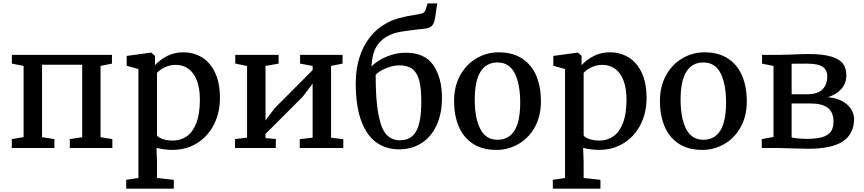

<svg xmlns="http://www.w3.org/2000/svg" viewBox="-20 -882 5149 1144"><path d="M120.6 -64.9V-489.3L50.8 -502.9V-555.2H647V-502.9L579.1 -489.3V-64.5L649.4 -53.2V0H396V-53.2L469.7 -64.5V-496.1H230.5V-64.9L304.2 -53.2V0H50.3V-53.2Z M731.9 0ZM912.6 -1 915.5 82V178.7L1015.6 189.5V242.2H731.9V189.5L804.7 178.2V-470.7L734.9 -490.2V-548.8L878.9 -568.4H881.3L903.3 -549.3V-493.7Q932.6 -525.9 975.6 -548.1Q1018.6 -570.3 1072.8 -570.3Q1132.3 -570.3 1181.6 -541.3Q1231 -512.2 1260.7 -450.9Q1290.5 -389.6 1290.5 -297.4Q1290.5 -211.9 1255.6 -141.6Q1220.7 -71.3 1156 -30Q1091.3 11.2 1005.4 11.2Q983.4 11.2 957 7.6Q930.7 3.9 912.6 -1ZM915.5 -75.2Q922.4 -63 949 -53.7Q975.6 -44.4 1008.8 -44.4Q1056.2 -44.4 1092.5 -69.6Q1128.9 -94.7 1149.9 -149.2Q1170.9 -203.6 1170.9 -287.6Q1170.9 -358.4 1152.1 -404.8Q1133.3 -451.2 1101.1 -473.4Q1068.8 -495.6 1027.3 -495.6Q992.7 -495.6 962.9 -481.4Q933.1 -467.3 915.5 -448.2Z M1452.1 -62V-488.8L1381.8 -503.4V-555.2H1640.1V-502.9L1562 -489.3V-165L1617.2 -237.8L1842.8 -464.4V-489.3L1768.1 -502.9V-555.2H2021V-502.9L1952.6 -489.3V-61.5L2025.4 -52.7V0H1766.1V-52.7L1842.8 -62V-383.3L1783.7 -305.7L1562 -84V-59.1L1623.5 -53.7L1623 0H1380.4V-53.2Z M2275.4 -739.3Q2306.6 -759.3 2354.7 -772.9Q2402.8 -786.6 2454.1 -793.9Q2483.9 -797.9 2497.6 -803.5Q2511.2 -809.1 2516.1 -824.7L2527.8 -861.8H2585.4L2577.1 -808.1Q2573.2 -772.9 2567.6 -754.2Q2562 -735.4 2549.6 -724.9Q2537.1 -714.4 2513.2 -711.4L2495.6 -709.5Q2423.8 -701.7 2378.4 -694.6Q2333 -687.5 2310.1 -676.3Q2260.3 -656.7 2229.2 -613.8Q2198.2 -570.8 2193.4 -485.4Q2208 -502.4 2238.8 -521.7Q2269.5 -541 2311.3 -554.4Q2353 -567.9 2397.9 -567.9Q2511.2 -567.9 2562.3 -492.9Q2613.3 -418 2613.3 -297.9Q2613.3 -204.6 2581.3 -135.5Q2549.3 -66.4 2491.5 -29.3Q2433.6 7.8 2357.4 7.8Q2279.3 7.8 2221.7 -33.7Q2164.1 -75.2 2131.8 -163.3Q2099.6 -251.5 2099.6 -386.2Q2099.6 -468.8 2121.3 -538.3Q2143.1 -607.9 2182.9 -658.9Q2222.7 -710 2275.4 -739.3ZM2357.9 -492.7Q2323.2 -492.7 2281.2 -475.8Q2239.3 -459 2218.3 -436.5Q2218.3 -287.1 2234.4 -201.7Q2250.5 -116.2 2281.5 -81.3Q2312.5 -46.4 2361.8 -46.4Q2409.7 -46.4 2437.7 -72Q2465.8 -97.7 2478 -147.9Q2490.2 -198.2 2490.2 -276.4Q2490.2 -356.9 2477.5 -403.8Q2464.8 -450.7 2436.3 -471.7Q2407.7 -492.7 2357.9 -492.7Z M2685.5 0ZM3203.1 -279.3Q3203.1 -189 3165.8 -123Q3128.4 -57.1 3067.6 -22.9Q3006.8 11.2 2938 11.2Q2853 11.2 2796.6 -26.4Q2740.2 -64 2712.9 -129.6Q2685.5 -195.3 2685.5 -279.8Q2685.5 -369.1 2722.9 -435.1Q2760.3 -501 2821 -535.6Q2881.8 -570.3 2950.2 -570.3Q3035.2 -570.3 3091.8 -532.7Q3148.4 -495.1 3175.8 -429.4Q3203.1 -363.8 3203.1 -279.3ZM2944.3 -509.8Q2877 -509.8 2842.8 -454.3Q2808.6 -398.9 2808.6 -288.6Q2808.6 -178.7 2841.6 -114Q2874.5 -49.3 2944.3 -49.3Q3079.6 -49.3 3079.6 -270.5Q3079.6 -380.4 3047.1 -445.1Q3014.6 -509.8 2944.3 -509.8Z M3273.9 0ZM3454.6 -1 3457.5 82V178.7L3557.6 189.5V242.2H3273.9V189.5L3346.7 178.2V-470.7L3276.9 -490.2V-548.8L3420.9 -568.4H3423.3L3445.3 -549.3V-493.7Q3474.6 -525.9 3517.6 -548.1Q3560.5 -570.3 3614.7 -570.3Q3674.3 -570.3 3723.6 -541.3Q3772.9 -512.2 3802.7 -450.9Q3832.5 -389.6 3832.5 -297.4Q3832.5 -211.9 3797.6 -141.6Q3762.7 -71.3 3698 -30Q3633.3 11.2 3547.4 11.2Q3525.4 11.2 3499 7.6Q3472.7 3.9 3454.6 -1ZM3457.5 -75.2Q3464.4 -63 3491 -53.7Q3517.6 -44.4 3550.8 -44.4Q3598.1 -44.4 3634.5 -69.6Q3670.9 -94.7 3691.9 -149.2Q3712.9 -203.6 3712.9 -287.6Q3712.9 -358.4 3694.1 -404.8Q3675.3 -451.2 3643.1 -473.4Q3610.8 -495.6 3569.3 -495.6Q3534.7 -495.6 3504.9 -481.4Q3475.1 -467.3 3457.5 -448.2Z M3912.1 0ZM4429.7 -279.3Q4429.7 -189 4392.3 -123Q4355 -57.1 4294.2 -22.9Q4233.4 11.2 4164.6 11.2Q4079.6 11.2 4023.2 -26.4Q3966.8 -64 3939.5 -129.6Q3912.1 -195.3 3912.1 -279.8Q3912.1 -369.1 3949.5 -435.1Q3986.8 -501 4047.6 -535.6Q4108.4 -570.3 4176.8 -570.3Q4261.7 -570.3 4318.4 -532.7Q4375 -495.1 4402.3 -429.4Q4429.7 -363.8 4429.7 -279.3ZM4170.9 -509.8Q4103.5 -509.8 4069.3 -454.3Q4035.2 -398.9 4035.2 -288.6Q4035.2 -178.7 4068.1 -114Q4101.1 -49.3 4170.9 -49.3Q4306.2 -49.3 4306.2 -270.5Q4306.2 -380.4 4273.7 -445.1Q4241.2 -509.8 4170.9 -509.8Z M4588.9 -65.9V-488.8L4520.5 -502.9V-555.2H4631.3Q4645.5 -555.2 4698.2 -557.1Q4762.7 -560.1 4796.4 -560.1Q4884.8 -560.1 4934.6 -544.4Q4984.4 -528.8 5003.7 -501.2Q5022.9 -473.6 5022.9 -433.1Q5022.9 -386.7 4993.9 -353Q4964.8 -319.3 4912.6 -302.7Q4961.4 -298.8 4996.8 -280Q5032.2 -261.2 5050.5 -232.7Q5068.8 -204.1 5068.8 -172.4Q5068.8 -86.4 5003.9 -41Q4939 4.4 4795.9 4.4Q4781.7 4.4 4691.4 2Q4631.8 0 4620.6 0H4519V-53.2ZM4909.2 -427.2Q4909.2 -464.4 4882.1 -483.6Q4855 -502.9 4786.1 -502.9Q4721.7 -502.9 4696.8 -502.4V-320.3H4786.6Q4852.5 -320.3 4880.9 -349.6Q4909.2 -378.9 4909.2 -427.2ZM4946.3 -157.2Q4946.3 -212.9 4912.6 -239.3Q4878.9 -265.6 4807.1 -265.6H4696.8V-63Q4706.5 -59.6 4737.1 -57.1Q4767.6 -54.7 4789.1 -54.7Q4847.2 -54.7 4881.6 -65.7Q4916 -76.7 4931.2 -98.9Q4946.3 -121.1 4946.3 -157.2Z"/></svg>

Font: Merriweather
Style: Regular
Weight: 400
Designer: Eben Sorkin
Foundry: Eben Sorkin
Version: Version 1.584; ttfautohint (v1.6)